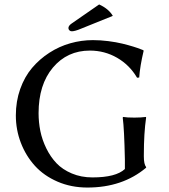

<svg xmlns="http://www.w3.org/2000/svg" viewBox="-20 -840 766 870"><path d="M429.2 -819.8Q472.2 -800.3 491.2 -768.1L347.2 -710Q319.3 -698.2 305.2 -698.2Q298.8 -698.2 294.4 -702.6Q290 -707 290 -712.9Q290 -723.6 305.2 -733.9ZM545.9 -117.2Q543 -255.4 536.1 -307.1L538.1 -310.1Q554.7 -307.1 588.9 -307.1Q604.5 -307.1 617.4 -307.9Q630.4 -308.6 635.7 -309.6L641.1 -310.1L642.1 -307.1Q631.8 -237.3 631.8 -137.2V-130.9Q631.8 -95.7 642.1 -83V-80.1Q535.2 9.8 376 9.8Q302.7 9.8 241 -16.8Q179.2 -43.5 138.2 -88.6Q97.2 -133.8 74.5 -192.9Q51.8 -252 51.8 -316.9Q51.8 -380.9 71.5 -436.5Q91.3 -492.2 125.2 -532.2Q159.2 -572.3 203.9 -601.1Q248.5 -629.9 298.8 -644Q349.1 -658.2 400.9 -658.2Q435.1 -658.2 471.2 -653.6Q507.3 -648.9 534.4 -642.3Q561.5 -635.7 583.5 -628.9Q605.5 -622.1 617.2 -617.2L628.9 -612.8L630.9 -609.9Q614.3 -540 610.8 -488.8L601.1 -487.8Q567.4 -545.4 510.7 -578.1Q454.1 -610.8 387.2 -610.8Q284.7 -610.8 219.7 -533.7Q154.8 -456.5 154.8 -327.1Q154.8 -286.1 162.8 -246.3Q170.9 -206.5 189.7 -168Q208.5 -129.4 235.8 -100.6Q263.2 -71.8 305.4 -54Q347.7 -36.1 398.9 -36.1Q505.4 -36.1 545.9 -74.2Z"/></svg>

Font: Linux Biolinum
Style: Regular
Weight: 400
Designer: Philipp H. Poll
Foundry: Philipp H. Poll
Version: Version 0.6.4